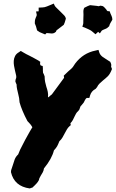

<svg xmlns="http://www.w3.org/2000/svg" viewBox="-20 -1017 645 1069"><path d="M145.5 32.2Q59.6 20.5 41 -58.6L42 -69.3Q45.9 -81.1 50.8 -95.7Q55.7 -112.3 61.5 -128.4Q67.4 -144.5 81.1 -157.2Q84 -166 92.3 -184.1Q100.6 -202.1 120.1 -238.3Q135.7 -266.6 145 -283.2Q154.3 -299.8 160.2 -308.6Q150.4 -326.2 132.8 -342.8Q117.2 -372.1 106 -398.9Q94.7 -425.8 88.9 -447.3Q87.9 -470.7 81.1 -495.1Q78.1 -507.8 75.2 -520.5Q72.3 -533.2 72.3 -546.9Q68.4 -553.7 65.4 -564.5L67.4 -576.2Q72.3 -584 69.8 -597.2Q67.4 -610.4 63.5 -624Q60.5 -636.7 58.1 -650.9Q55.7 -665 56.6 -678.7Q57.6 -692.4 64 -705.1Q70.3 -717.8 85.9 -726.6L95.7 -733.4L105.5 -727.5Q116.2 -720.7 126 -715.8Q135.7 -710.9 145.5 -706.1Q157.2 -700.2 168.9 -693.8Q180.7 -687.5 194.3 -679.7L204.1 -672.9L203.1 -662.1Q203.1 -660.2 204.1 -657.2Q205.1 -654.3 207 -652.3L217.8 -649.4L218.8 -635.7V-624Q218.8 -615.2 219.7 -611.8Q220.7 -608.4 223.6 -604.5L228.5 -591.8Q228.5 -574.2 231.4 -560.5Q234.4 -546.9 238.3 -533.2Q243.2 -519.5 246.1 -505.4Q249 -491.2 247.1 -474.6Q252.9 -477.5 258.8 -483.4Q260.7 -485.4 263.2 -487.3Q265.6 -489.3 268.6 -491.2L336.9 -584L335 -595.7L359.4 -619.1Q369.1 -627 377.9 -635.3Q386.7 -643.6 392.6 -654.3L398.4 -663.1Q442.4 -721.7 511.7 -735.4L528.3 -739.3L533.2 -723.6Q538.1 -710 552.2 -699.7Q566.4 -689.5 583 -679.7L593.8 -672.9Q599.6 -661.1 599.6 -655.3Q599.6 -649.4 598.6 -645.5L603.5 -632.8Q592.8 -604.5 580.1 -592.3Q567.4 -580.1 553.7 -569.3Q543 -560.5 534.2 -551.8Q525.4 -543 520.5 -532.2L512.7 -522.5Q488.3 -509.8 481.4 -485.4L477.5 -471.7H462.9Q461.9 -471.7 458 -467.3Q454.1 -462.9 446.3 -446.3Q437.5 -434.6 434.1 -431.2Q430.7 -427.7 428.7 -425.8Q426.8 -420.9 425.3 -417Q423.8 -413.1 421.9 -407.2L416 -399.4Q407.2 -391.6 403.3 -384.3Q399.4 -377 394.5 -367.2Q390.6 -358.4 385.7 -349.1Q380.9 -339.8 372.1 -331.1L374 -320.3L366.2 -313.5Q358.4 -306.6 352.5 -296.4Q346.7 -286.1 340.8 -275.4Q335 -263.7 328.1 -252Q321.3 -240.2 310.5 -230.5Q303.7 -212.9 298.3 -203.1Q293 -193.4 280.3 -179.7Q268.6 -132.8 224.6 -79.1Q223.6 -68.4 218.3 -58.1Q212.9 -47.9 207 -39.1Q205.1 -35.2 202.6 -30.8Q200.2 -26.4 199.2 -24.4L196.3 -13.7Q190.4 -2.9 184.1 3.9Q177.7 10.7 171.9 16.6Q168.9 18.6 166.5 21.5Q164.1 24.4 162.1 26.4ZM604.5 -918 605.5 -907.2Q598.6 -895.5 594.2 -887.7Q589.8 -879.9 587.9 -871.1Q577.1 -860.4 571.3 -857.9Q565.4 -855.5 560.5 -853.5Q549.8 -849.6 545.9 -845.7L536.1 -831.1L526.4 -839.8L511.7 -826.2Q501 -835 496.1 -839.4Q491.2 -843.8 486.8 -846.7Q482.4 -849.6 475.1 -853Q467.8 -856.4 452.1 -863.3L438.5 -868.2L442.4 -880.9Q444.3 -885.7 443.8 -898.4Q443.4 -911.1 444.3 -919.9Q445.3 -935.5 444.3 -949.2Q443.4 -962.9 449.2 -973.6Q469.7 -984.4 481.4 -988.3Q491.2 -987.3 500 -986.3Q508.8 -985.4 517.6 -984.4Q524.4 -983.4 526.4 -982.9Q528.3 -982.4 528.8 -982.4Q529.3 -982.4 531.2 -982.9Q533.2 -983.4 539.1 -985.4L550.8 -983.4Q557.6 -980.5 562 -975.1Q566.4 -969.7 571.3 -964.8Q575.2 -957 579.1 -955.1L590.8 -954.1L594.7 -942.4Q599.6 -932.6 601.1 -928.2Q602.5 -923.8 604.5 -918ZM312.5 -956.1Q323.2 -944.3 334 -934.6Q344.7 -924.8 346.7 -913.1Q342.8 -897.5 340.3 -891.6Q337.9 -885.7 335 -878.9Q322.3 -868.2 305.7 -856.4Q299.8 -851.6 297.9 -850.6Q295.9 -849.6 295.4 -849.1Q294.9 -848.6 294.4 -847.2Q293.9 -845.7 291 -839.8L281.2 -833Q273.4 -830.1 266.6 -830.6Q259.8 -831.1 252.9 -832Q250 -832 245.6 -832.5Q241.2 -833 239.3 -833L231.4 -825.2L219.7 -830.1Q209 -835 204.6 -836.4Q200.2 -837.9 195.3 -841.8L186.5 -847.7Q182.6 -862.3 180.2 -870.6Q177.7 -878.9 173.8 -886.7Q173.8 -903.3 175.8 -909.2Q177.7 -915 179.7 -919.9Q185.5 -930.7 184.6 -935.5L180.7 -953.1L195.3 -954.1V-974.6Q209 -975.6 215.8 -975.6Q222.7 -975.6 228.5 -977.1Q234.4 -978.5 241.7 -981.4Q249 -984.4 265.6 -991.2L279.3 -997.1L285.2 -984.4Q287.1 -980.5 296.4 -971.7Q305.7 -962.9 312.5 -956.1Z"/></svg>

Font: Permanent Marker
Style: Regular
Weight: 400
Designer: Font Diner, Inc
Foundry: Font Diner, Inc
Version: Version 1.001